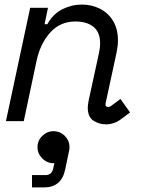

<svg xmlns="http://www.w3.org/2000/svg" viewBox="-20 -530 652 840"><path d="M443 14Q414 14 389 -2Q364 -18 364 -59Q364 -72 368 -91L413 -298Q416 -312 417 -321.5Q418 -331 418 -341Q418 -389 389 -412.5Q360 -436 310 -436Q243 -436 199.5 -387.5Q156 -339 140 -264L84 0H6L112 -496H190L175 -424H187Q212 -469 252.5 -489.5Q293 -510 338 -510Q381 -510 417 -492Q453 -474 474.5 -439Q496 -404 496 -353Q496 -329 490 -300L442 -78Q439 -62 454 -62Q460 -62 465 -66L507 -97L549 -38L510 -9Q480 14 443 14ZM120 290V236H179Q207 236 213 206L218 184H214Q186 184 165 163Q144 142 144 114Q144 85 165 64.5Q186 44 214 44Q243 44 263.5 64.5Q284 85 284 114Q284 116 284 119Q284 122 283 126L265 212Q249 290 172 290Z"/></svg>

Font: Space Mono
Style: Italic
Weight: 400
Italic angle: -12°
Monospace: yes
Designer: Colophon Foundry + Benjamin Critton
Foundry: Colophon Foundry & Benjamin Critton
Version: Version 1.003; ttfautohint (v1.8.4.7-5d5b)